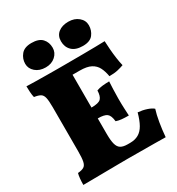

<svg xmlns="http://www.w3.org/2000/svg" viewBox="-207 -1018 1060 1150"><g transform="rotate(-30 323.0 -443.0)"><path d="M30 -679Q54 -678 89 -677.5Q124 -677 163 -676.5Q202 -676 239 -676Q276 -676 304 -676V-192Q304 -146 311 -120.5Q318 -95 335 -85Q352 -75 382 -75L339 0Q313 0 268.5 0.5Q224 1 175.5 1.5Q127 2 87 2.5Q47 3 30 3Q30 -19 32 -40Q34 -61 38 -75Q65 -77 79.5 -85.5Q94 -94 99 -117.5Q104 -141 104 -187V-491Q104 -536 99 -558Q94 -580 79.5 -588.5Q65 -597 37 -601Q33 -616 31.5 -639.5Q30 -663 30 -679ZM529 -211Q562 -208 590 -198.5Q618 -189 631 -177Q620 -143 612 -95Q604 -47 600 2Q571 1 525.5 1Q480 1 430.5 0.5Q381 0 339 0L382 -75H399Q433 -75 457.5 -89Q482 -103 499 -133Q516 -163 529 -211ZM474 -457Q473 -433 471.5 -405.5Q470 -378 470 -340Q470 -298 471.5 -270.5Q473 -243 474 -221Q446 -221 425.5 -223Q405 -225 388 -231Q384 -272 366.5 -285.5Q349 -299 305 -299H248V-374H305Q354 -374 369.5 -390Q385 -406 386 -445Q403 -452 427.5 -454.5Q452 -457 474 -457ZM571 -679Q572 -654 574.5 -621Q577 -588 581.5 -556.5Q586 -525 592 -501Q573 -494 549.5 -488.5Q526 -483 491 -483Q485 -519 471.5 -545.5Q458 -572 430.5 -586.5Q403 -601 353 -601H260L294 -676Q369 -676 420 -676.5Q471 -677 507 -677.5Q543 -678 571 -679ZM445 -719Q395 -719 369.5 -744Q344 -769 344 -809Q344 -847 370.5 -868Q397 -889 440 -889Q482 -889 509.5 -866Q537 -843 537 -809Q537 -774 516 -746.5Q495 -719 445 -719ZM188 -719Q145 -719 118 -742.5Q91 -766 91 -799Q91 -834 113.5 -861.5Q136 -889 185 -889Q236 -889 259 -864Q282 -839 282 -801Q282 -767 255.5 -743Q229 -719 188 -719Z"/></g></svg>

Font: Vollkorn Black
Style: Regular
Weight: 900
Designer: Friedrich Althausen
Foundry: Friedrich Althausen
Version: Version 5.000